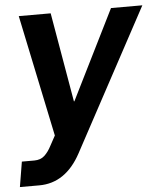

<svg xmlns="http://www.w3.org/2000/svg" viewBox="-57 -562 686 811"><g transform="rotate(-5 286.0 -156.0)"><path d="M76.7 204.1H-5.4L12.2 97.7H64.9Q91.8 97.7 108.4 82.3Q125 66.9 137.7 42L160.6 0L52.7 -515.6H188L253.4 -136.7H255.4L443.8 -515.6H576.7L253.9 83.5Q189 204.1 76.7 204.1Z"/></g></svg>

Font: Inter Display Semi Bold
Style: Italic
Weight: 600
Italic angle: -9.39999°
Designer: Rasmus Andersson
Foundry: rsms
Version: Version 4.000;git-4fc901f